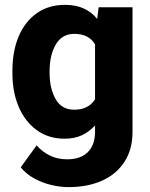

<svg xmlns="http://www.w3.org/2000/svg" viewBox="-20 -558 613 786"><path d="M30.8 -257.8V-268.1Q30.8 -348.6 56.6 -409.4Q82.5 -470.2 130.9 -504.2Q179.2 -538.1 245.6 -538.1Q291.5 -538.1 323.7 -522.9Q356 -507.8 377.9 -480.5L383.8 -528.3H522.5V-19Q522.5 53.7 489.5 104.5Q456.5 155.3 397.7 181.6Q338.9 208 260.7 208Q226.6 208 189.7 199.2Q152.8 190.4 119.9 172.4Q86.9 154.3 64.9 127L129.9 37.1Q151.9 62.5 183.3 78.4Q214.8 94.2 254.9 94.2Q310.1 94.2 339.6 64.7Q369.1 35.2 369.1 -19V-44.4Q346.2 -19 315.7 -4.6Q285.2 9.8 244.6 9.8Q178.7 9.8 130.6 -25.1Q82.5 -60.1 56.6 -120.6Q30.8 -181.2 30.8 -257.8ZM183.1 -268.1V-257.8Q183.1 -195.8 207.8 -152.3Q232.4 -108.9 283.2 -108.9Q314.5 -108.9 335.4 -120.1Q356.4 -131.3 369.1 -151.4V-376.5Q343.3 -419.4 284.2 -419.4Q233.9 -419.4 208.5 -376Q183.1 -332.5 183.1 -268.1Z"/></svg>

Font: Vazirmatn UI ExtraBold
Style: Regular
Weight: 800
Designer: Saber Rastikerdar
Foundry: Saber Rastikerdar
Version: Version 33.003